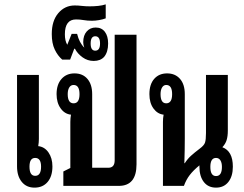

<svg xmlns="http://www.w3.org/2000/svg" viewBox="-20 -851 1116 879"><path d="M138 8Q101 8 79.5 -18.5Q58 -45 58 -89V-508H158V-215Q158 -199 155 -182Q184 -179 202 -153Q220 -127 220 -89Q220 -44 198 -18Q176 8 138 8ZM141 -46Q168 -46 168 -88Q168 -128 141 -128Q115 -128 115 -88Q115 -46 141 -46Z M270 0V-66L302 -82V-293Q302 -310 305 -326Q276 -329 257.5 -355Q239 -381 239 -420Q239 -464 261.5 -489.5Q284 -515 321 -515Q359 -515 380.5 -489.5Q402 -464 402 -420V-83H476Q505 -83 505 -117V-692H605V-99Q605 0 524 0ZM317 -378Q344 -378 344 -420Q344 -462 317 -462Q304 -462 297 -450.5Q290 -439 290 -420Q290 -378 317 -378Z M409 -572Q381 -572 358 -588.5Q335 -605 323 -628H320L301 -578H265Q244 -596 230.5 -624.5Q217 -653 217 -695Q217 -756 247 -791Q277 -826 322 -826Q338 -826 354.5 -824Q371 -822 391 -822Q411 -822 430 -824Q449 -826 464 -831V-767Q451 -762 433.5 -759Q416 -756 401 -756Q380 -756 363 -759Q346 -762 328 -762Q277 -762 277 -694Q277 -664 288 -646L308 -696H333Q343 -655 366 -633Q361 -645 361 -658Q361 -689 377 -707Q393 -725 418 -725Q445 -725 460 -705.5Q475 -686 475 -652Q475 -613 457 -591Q440 -572 409 -572ZM416 -619Q438 -619 438 -652Q438 -685 416 -685Q395 -685 395 -652Q395 -619 416 -619Z M726 0V-293Q726 -310 729 -326Q701 -329 682.5 -354.5Q664 -380 664 -420Q664 -465 686 -490Q708 -515 745 -515Q782 -515 804 -490Q826 -465 826 -420V-215Q826 -189 825.5 -163Q825 -137 824 -104H826Q839 -124 854.5 -138Q870 -152 895 -171Q914 -185 918.5 -198Q923 -211 923 -242V-508H1023V-253Q1023 -227 1017.5 -209.5Q1012 -192 998 -177Q1046 -159 1046 -88Q1046 -44 1025.5 -18Q1005 8 969 8Q933 8 913 -18Q893 -44 893 -88V-94Q865 -71 848.5 -49.5Q832 -28 822 0ZM741 -378Q768 -378 768 -420Q768 -462 741 -462Q729 -462 722 -450.5Q715 -439 715 -420Q715 -378 741 -378ZM969 -45Q996 -45 996 -87Q996 -106 989 -117Q982 -128 969 -128Q943 -128 943 -87Q943 -45 969 -45Z"/></svg>

Font: Noto Sans Thai Looped UI Condensed Medium
Style: Regular
Weight: 500
Width: 3
Designer: Cadson Demak Team
Foundry: Cadson Demak Co., Ltd.
Version: Version 1.000